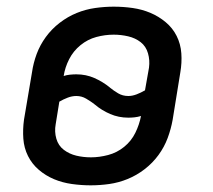

<svg xmlns="http://www.w3.org/2000/svg" viewBox="-20 -548 640 576"><path d="M252 8Q224 8 195.5 4Q167 0 142 -10.5Q117 -21 96.5 -38.5Q76 -56 64 -80Q52 -104 50 -132Q48 -160 52 -189L76 -331Q80 -359 90 -386Q100 -413 117.5 -437Q135 -461 159 -479.5Q183 -498 210 -509Q237 -520 265.5 -524Q294 -528 321 -528Q350 -528 378 -524Q406 -520 431 -509.5Q456 -499 477 -481.5Q498 -464 510 -440Q522 -416 524 -388Q526 -360 521 -331L498 -189Q493 -161 483 -134Q473 -107 455.5 -83Q438 -59 414 -40.5Q390 -22 363 -11Q336 0 308 4Q280 8 252 8ZM365 -260Q377 -260 390 -265Q403 -270 415 -277L427 -345Q430 -367 424 -388Q418 -409 402 -421.5Q386 -434 364.5 -439Q343 -444 321 -444Q295 -444 269 -437Q243 -430 221.5 -412.5Q200 -395 187.5 -370.5Q175 -346 171 -320Q180 -323 190 -324Q200 -325 209 -325Q238 -325 263 -314Q288 -303 309 -286Q309 -286 309 -286Q309 -286 309 -286L310 -285Q321 -276 334.5 -268Q348 -260 365 -260ZM253 -76Q278 -76 304.5 -83Q331 -90 352.5 -107.5Q374 -125 386 -149.5Q398 -174 403 -200Q393 -197 383.5 -196Q374 -195 365 -195Q336 -195 310.5 -206Q285 -217 265 -234Q265 -234 264.5 -234Q264 -234 264 -234V-235Q252 -244 238.5 -252Q225 -260 209 -260Q196 -260 183 -255Q170 -250 158 -243L147 -175Q143 -153 149 -132Q155 -111 171.5 -98.5Q188 -86 209 -81Q230 -76 253 -76Z"/></svg>

Font: Iosevka SS04 Medium Extended
Style: Italic
Weight: 500
Width: 7
Italic angle: -9°
Monospace: yes
Designer: Belleve Invis
Foundry: Belleve Invis
Version: Version 19.0.0; ttfautohint (v1.8.4)